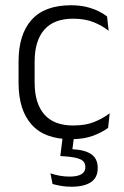

<svg xmlns="http://www.w3.org/2000/svg" viewBox="-20 -518 472 729"><path d="M249.5 10.5Q149.5 10.5 100 -45Q50.5 -100.5 50.5 -203V-285Q50.5 -387.5 100 -442.8Q149.5 -498 249.5 -498Q282 -498 307.8 -491.8Q333.5 -485.5 353.5 -475.8Q373.5 -466 386.5 -455.5L392.5 -401Q369 -420 336.2 -433.5Q303.5 -447 257.5 -447Q184.5 -447 148 -405Q111.5 -363 111.5 -284V-204.5Q111.5 -126 148 -83.8Q184.5 -41.5 258 -41.5Q305 -41.5 338.5 -55.2Q372 -69 396.5 -88L390.5 -32.5Q369.5 -16.5 334.5 -3Q299.5 10.5 249.5 10.5ZM219 -6H262L252.5 67L225.5 48Q231.5 48 239.2 48Q247 48 254 48.5Q303.5 51 327.2 68Q351 85 351 119V121Q351 156.5 325 173.8Q299 191 251 191Q230.5 191 211.8 187.8Q193 184.5 179.5 180.5L171.5 140Q187 145.5 205.5 149Q224 152.5 244 152.5Q274 152.5 289 143.5Q304 134.5 304 117.5V116.5Q304 96 286 87.2Q268 78.5 224 75.5Q219 75 215.5 75Q212 75 209 74.5Z"/></svg>

Font: Anek Devanagari Light
Style: Regular
Weight: 300
Designer: Kailash Malviya (Devanagari) & Yesha Goshar (Latin)
Foundry: Ek Type
Version: Version 1.003